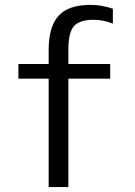

<svg xmlns="http://www.w3.org/2000/svg" viewBox="-20 -760 548 780"><path d="M54.7 -500H177.7V-556.6Q177.7 -652.3 218.3 -696.3Q258.8 -740.2 347.7 -740.2Q392.6 -740.2 438.5 -724.6V-664.1Q398.4 -679.7 361.3 -679.7Q303.7 -679.7 280.8 -654.3Q257.8 -628.9 257.8 -559.6V-500H427.7V-440.4H257.8V0H177.7V-440.4H54.7Z"/></svg>

Font: Mgen+ 1c regular
Style: Regular
Weight: 400
Designer: [Source Han Sans]
Ryoko NISHIZUKA  (kana & ideographs); Paul D. Hunt (Latin, Greek & Cyrillic); Wenlong ZHANG  (bopomofo
Version: Version 1.059.20150602